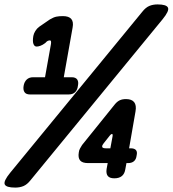

<svg xmlns="http://www.w3.org/2000/svg" viewBox="-107 -800 782 870"><path d="M-38 50Q-79 50 -85.5 35.5Q-92 21 -61 -17L538 -747Q553 -766 569.5 -773Q586 -780 607 -780Q647 -780 654 -765.5Q661 -751 630 -713L31 17Q16 36 -0.5 43Q-17 50 -38 50ZM381 -61H292Q266 -61 256 -73Q246 -85 250 -109Q251 -119 255.5 -127Q260 -135 265 -143L414 -328Q424 -340 435.5 -345.5Q447 -351 464 -351Q490 -351 501 -337Q512 -323 507 -295L478 -128H485Q502 -128 509 -120Q516 -112 512 -95Q510 -78 500 -69.5Q490 -61 473 -61H466L461 -34Q458 -13 445.5 -2.5Q433 8 411 8Q390 8 381.5 -2.5Q373 -13 376 -34ZM29 -372Q11 -372 4 -382.5Q-3 -393 0 -411Q3 -429 14 -439.5Q25 -450 43 -450H97L124 -601Q125 -609 124 -613Q123 -617 119 -617Q117 -617 113 -616Q109 -615 105 -612L98 -605Q86 -596 76 -592.5Q66 -589 59 -589Q49 -589 44.5 -601Q40 -613 44 -637Q46 -648 53 -659.5Q60 -671 71 -679L119 -712Q136 -722 148.5 -724.5Q161 -727 178 -727Q205 -727 216 -714Q227 -701 222 -675L182 -450H218Q236 -450 243 -439.5Q250 -429 246 -411Q244 -393 233.5 -382.5Q223 -372 204 -372ZM393 -128 403 -182Q404 -189 403 -191Q402 -193 400 -193Q399 -193 396.5 -191.5Q394 -190 390 -185L363 -151Q360 -147 358 -143.5Q356 -140 356 -138Q355 -133 359 -130.5Q363 -128 372 -128Z"/></svg>

Font: Maple Mono ExtraBold
Style: Italic
Weight: 800
Italic angle: -10°
Monospace: yes
Designer: subframe7536
Version: Version 7.200